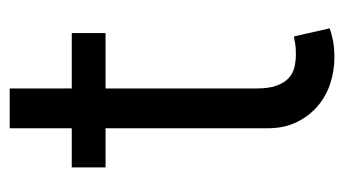

<svg xmlns="http://www.w3.org/2000/svg" viewBox="-180 -536 723 404"><g transform="rotate(-90 182.0 -334.5)"><path d="M313.9 -474.4H197.4V-156.2Q197.4 -129.6 203.7 -113.5Q209.9 -97.3 220 -88.4Q230.1 -79.5 243.1 -76.7Q256 -73.9 269.9 -73.9Q283.7 -73.9 292.6 -75.5Q301.5 -77.1 306.8 -78.1L323.9 -2.8Q315.3 0.4 300.1 3.7Q284.8 7.1 261.4 7.1Q234.7 7.1 208.3 -1.4Q181.8 -9.9 160.9 -27.5Q139.9 -45.1 126.8 -71.6Q113.6 -98 113.6 -133.5V-474.4H31.2V-545.5H113.6V-676.1H197.4V-545.5H313.9Z"/></g></svg>

Font: Fast_Sans
Style: Regular
Weight: 400
Designer: Rasmus Andersson
Foundry: rsms
Version: Version 3.018;git-588b23468